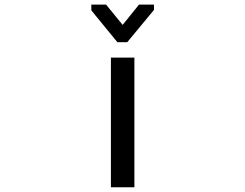

<svg xmlns="http://www.w3.org/2000/svg" viewBox="-20 -794 1040 814"><path d="M549.8 -549.8V0H450.2V-549.8ZM367.2 -774.4V-750L477.5 -615.2H519.5L632.8 -752V-774.4H569.3L500 -688.5L429.7 -774.4Z"/></svg>

Font: RobotoJAA
Style: Medium
Weight: 500
Version: Version 2.05; 2016-11-05